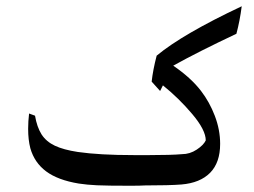

<svg xmlns="http://www.w3.org/2000/svg" viewBox="-20 -588 813 614"><path d="M92 -218Q98 -182 113 -158Q128 -135 155.5 -122Q183 -109 229 -102Q299 -92 407 -92H459Q527 -92 562 -95Q587 -95 609 -109.5Q631 -124 638 -139Q638 -172 595 -223Q552 -274 501 -315L492 -297L465 -327Q469 -364 481 -410Q564 -479 753 -568Q747 -521 736 -480Q615 -423 534 -378Q591 -339 623 -297Q650 -262 667 -217.5Q684 -173 684 -128Q684 -68 652 -35.5Q620 -3 560 2Q521 5 444 5Q428 6 397 6Q322 6 290 4.5Q258 3 232 -1Q165 -12 127.5 -40Q90 -68 77 -114Q70 -141 70 -176Q70 -200 73 -225Z"/></svg>

Font: Mirza
Style: Regular
Weight: 400
Designer: Arabic design by Kourosh Beigpour, Latin design by Eduardo Tunni, engineering by Lasse Fister
Version: Version 1.0010g